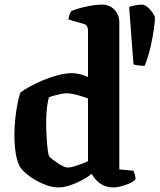

<svg xmlns="http://www.w3.org/2000/svg" viewBox="-20 -820 698 840"><path d="M237 0Q211 0 185.5 -9Q160 -18 137 -31Q114 -44 97.5 -58Q81 -72 73 -82Q57 -103 50 -142.5Q43 -182 43 -227Q43 -265 47 -302Q51 -339 57 -368.5Q63 -398 69 -415Q83 -426 109 -440.5Q135 -455 167 -468.5Q199 -482 233 -491Q267 -500 297 -500Q310 -500 329 -495.5Q348 -491 365 -483V-688Q365 -696 361 -704.5Q357 -713 347 -715L279 -735Q281 -748 285 -758Q289 -768 293 -772Q303 -777 326 -783.5Q349 -790 376 -795Q403 -800 424 -800Q459 -800 480.5 -778Q502 -756 502 -721V-79L564 -73Q566 -68 569.5 -57.5Q573 -47 573 -36Q565 -26 547.5 -18Q530 -10 510.5 -5Q491 0 477 0Q449 0 429.5 -10.5Q410 -21 398.5 -35Q387 -49 381 -60Q364 -45 337.5 -31Q311 -17 284 -8.5Q257 0 237 0ZM277 -87Q286 -87 300.5 -91Q315 -95 333 -101.5Q351 -108 365 -115V-389Q353 -394 335 -399.5Q317 -405 300 -408.5Q283 -412 271 -412Q262 -412 247 -409Q232 -406 217.5 -402Q203 -398 194 -394Q191 -384 188 -366.5Q185 -349 183.5 -327.5Q182 -306 182 -283Q182 -251 184 -218.5Q186 -186 189 -163Q192 -140 196 -135Q200 -130 210 -122.5Q220 -115 231.5 -107Q243 -99 255.5 -93Q268 -87 277 -87ZM613 -532Q596 -532 584 -534Q572 -536 564 -538L545 -789Q552 -793 571 -796.5Q590 -800 600 -800Q613 -800 626 -788.5Q639 -777 648.5 -763Q658 -749 658 -742Q658 -730 653.5 -695Q649 -660 639 -616Q629 -572 613 -532Z"/></svg>

Font: Texturina 12pt
Style: Bold
Weight: 700
Designer: Guillermo Torres Carreño
Foundry: Omnibus-Type
Version: Version 1.002